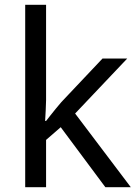

<svg xmlns="http://www.w3.org/2000/svg" viewBox="-20 -780 574 800"><path d="M172 -363Q172 -347 170.5 -321Q169 -295 168 -276H172Q178 -284 190 -299Q202 -314 214.5 -329.5Q227 -345 236 -355L407 -536H510L293 -307L525 0H419L233 -250L172 -197V0H85V-760H172Z"/></svg>

Font: utelugu15
Style: Book
Weight: 400
Designer: Jelle Bosma - Monotype Design Team
Foundry: Monotype Imaging Inc.
Version: Version 2.003